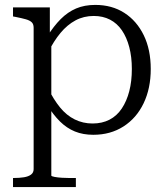

<svg xmlns="http://www.w3.org/2000/svg" viewBox="-20 -539 678 782"><path d="M289 223H33V186H35Q59 186 77.5 183Q96 180 106.5 172Q117 164 117 150V-426Q117 -441 109 -448.5Q101 -456 85 -460.5Q69 -465 44 -470L33 -472V-509H183V-381L189 -373V176Q189 179 202 181.5Q215 184 232 185Q249 186 262 186H289ZM360 10Q318 10 285 -3.5Q252 -17 224.5 -44Q197 -71 172 -112L175 -181Q198 -134 224.5 -101.5Q251 -69 284.5 -52.5Q318 -36 357 -36Q396 -36 426 -51.5Q456 -67 476 -97Q496 -127 506.5 -167.5Q517 -208 517 -258Q517 -307 506.5 -347Q496 -387 476.5 -415.5Q457 -444 428 -459Q399 -474 362 -474Q321 -474 287.5 -456Q254 -438 226.5 -405Q199 -372 175 -324L172 -390Q199 -433 227.5 -461.5Q256 -490 290 -504.5Q324 -519 368 -519Q436 -519 486.5 -486.5Q537 -454 565.5 -395.5Q594 -337 594 -258Q594 -179 565 -118.5Q536 -58 483 -24Q430 10 360 10Z"/></svg>

Font: Roboto Serif 36pt Light
Style: Regular
Weight: 300
Designer: Greg Gazdowicz
Foundry: Commercial Type
Version: Version 1.008